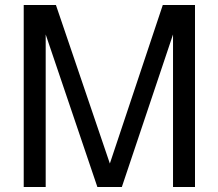

<svg xmlns="http://www.w3.org/2000/svg" viewBox="-20 -749 873 769"><path d="M468 0H370L163 -611V0H75V-729H204L420 -94L632 -729H761V0H673V-611Z"/></svg>

Font: Ekushey Lal Sabuj
Style: Regular
Weight: 400
Designer: Al Mamun Sumon
Foundry: Al Mamun Sumon
Version: Version 1.0